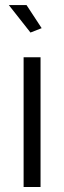

<svg xmlns="http://www.w3.org/2000/svg" viewBox="-20 -751 258 771"><path d="M74.8 0V-521.1H142.8V0ZM15.4 -730.7H86.5L147.3 -637.9L102.4 -620.3Z"/></svg>

Font: Raleway Thin
Style: Regular
Weight: 100
Designer: Matt McInerney, Pablo Impallari, Rodrigo Fuenzalida
Foundry: Matt McInerney, Pablo Impallari, Rodrigo Fuenzalida
Version: Version 4.026